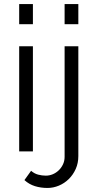

<svg xmlns="http://www.w3.org/2000/svg" viewBox="-20 -750 483 951"><path d="M75 0V-521H143V0ZM75 -630V-730H143V-630ZM215 181Q182 181 153 172Q124 163 101 142L134 96Q150 110 169 115Q188 120 207 120Q225 120 241.5 113Q258 106 271 93.5Q284 81 292 64Q300 47 300 27V-521H368V23Q368 58 355 87Q342 116 320.5 137Q299 158 271.5 169.5Q244 181 215 181ZM300 -630V-730H368V-630Z"/></svg>

Font: PTCRaleway
Style: Regular
Weight: 400
Designer: Matt McInerney, Pablo Impallari, Rodrigo Fuenzalida
Foundry: Matt McInerney, Pablo Impallari, Rodrigo Fuenzalida
Version: Version 3.000g; ttfautohint (v1.5) -l 8 -r 28 -G 28 -x 14 -D